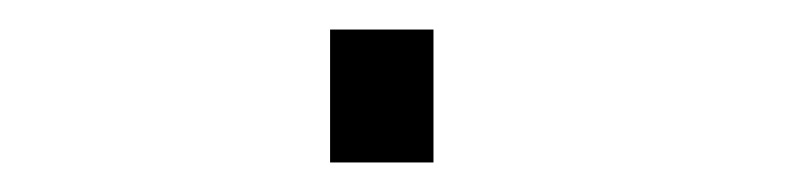

<svg xmlns="http://www.w3.org/2000/svg" viewBox="-20 -369 540 130"><path d="M203.5 -349H273.5V-259H203.5Z"/></svg>

Font: Trispace ExtraLight
Style: Regular
Weight: 200
Designer: Tyler Finck
Foundry: Etcetera Type Company
Version: Version 1.210; ttfautohint (v1.8.3)